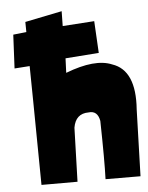

<svg xmlns="http://www.w3.org/2000/svg" viewBox="-52 -750 613 793"><g transform="rotate(-5 255.0 -353.0)"><path d="M233.4 -707 232.4 -645.5 363.8 -654.3 371.1 -522 232.4 -511.7 230 -451.7Q353 -499 422.4 -469.7Q518.6 -437.5 506.8 -275.9Q503.9 -191.9 498.5 0.5L353.5 0Q356.4 -74.7 353 -241.7Q345.2 -285.6 307.6 -280.8Q253.9 -280.8 244.1 -223.1L237.3 0.5H87.9L84 -345.7L82 -492.7L19 -488.3L25.9 -627.9L80.6 -633.8L80.1 -675.8Z"/></g></svg>

Font: Lapsus Pro (theguybrush.com)
Style: Bold
Weight: 700
Designer: Jose Roses
Version: Version 1.00 February 9, 2018, initial release